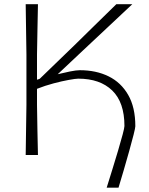

<svg xmlns="http://www.w3.org/2000/svg" viewBox="-20 -733 704 908"><path d="M484.5 154.5Q496 117.5 510.5 71Q525 24.5 538.2 -20Q551.5 -64.5 560 -96.8Q568.5 -129 568.5 -137Q568.5 -249 510.8 -305Q453 -361 350 -361Q338 -361 306 -355.2Q274 -349.5 233.5 -338.8Q193 -328 155 -313V-237Q156 -171.5 157 -116Q158 -60.5 159.5 0H101.5Q102.5 -60 103.2 -115.8Q104 -171.5 105 -237V-475Q104 -541 103.2 -596.8Q102.5 -652.5 101.5 -713H159.5Q158.5 -652.5 157.2 -596.8Q156 -541 155 -475V-356Q158 -357 161.2 -358Q164.5 -359 168 -360.5L332.5 -519.5Q379 -565 424.5 -609.8Q470 -654.5 530 -713H605.5Q545 -656 487.2 -602Q429.5 -548 372.5 -494.5L253 -382Q281 -389 310.8 -395Q340.5 -401 357.5 -401Q434.5 -401 493.5 -372Q552.5 -343 586.2 -284.2Q620 -225.5 620 -136Q620 -129 611.8 -96Q603.5 -63 590.8 -17.8Q578 27.5 564.5 74Q551 120.5 540.5 154.5Z"/></svg>

Font: Commissioner Loud ExtraLight
Style: Regular
Weight: 200
Designer: Kostas Bartsokas
Foundry: Kostas Bartsokas
Version: Version 1.000; ttfautohint (v1.8.3)